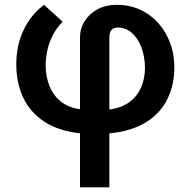

<svg xmlns="http://www.w3.org/2000/svg" viewBox="-20 -552 787 805"><path d="M315.4 233.4V6.8Q223.1 -3.4 164.1 -43Q105 -82.5 76.7 -144Q48.3 -205.6 48.3 -281.2Q48.3 -361.3 78.9 -426Q109.4 -490.7 164.6 -531.7L242.7 -460.9Q219.7 -438 204.1 -409.4Q188.5 -380.9 180.4 -348.9Q172.4 -316.9 171.4 -281.2Q171.4 -233.9 186.3 -194.3Q201.2 -154.8 232.2 -128.7Q263.2 -102.5 312.5 -94.2L315.4 -95.2V-395Q315.4 -432.6 335 -463.6Q354.5 -494.6 389.2 -513.2Q423.8 -531.7 470.2 -531.7Q540 -531.7 594.5 -496.8Q648.9 -461.9 679.9 -402.1Q710.9 -342.3 710.9 -268.6Q710.9 -195.8 681.9 -136.7Q652.8 -77.6 592.8 -39.8Q532.7 -2 438.5 7.3V233.4ZM441.4 -92.8Q491.7 -100.6 524.2 -125.2Q556.6 -149.9 572.3 -187.3Q587.9 -224.6 587.9 -269Q586.9 -316.9 572.5 -354.5Q558.1 -392.1 532.7 -414.3Q507.3 -436.5 473.1 -436.5Q455.1 -436.5 446.8 -425.8Q438.5 -415 438.5 -397.5V-94.2Z"/></svg>

Font: Roboto Slab LO Medium
Style: Regular
Weight: 500
Designer: Google
Version: Version 2.000